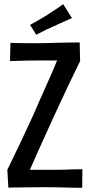

<svg xmlns="http://www.w3.org/2000/svg" viewBox="-20 -898 428 918"><path d="M30 -693Q49 -692 70 -692Q91 -692 113.5 -691.5Q136 -691 159 -691.5Q182 -692 203 -692Q229 -693 253.5 -693.5Q278 -694 305 -694.5Q332 -695 361 -695L363 -606Q340 -559 317.5 -512Q295 -465 274 -419.5Q253 -374 232 -329Q213 -287 194.5 -246.5Q176 -206 158 -166Q140 -126 123 -86Q140 -86 157.5 -86Q175 -86 192.5 -86Q210 -86 225 -86Q257 -86 280 -86.5Q303 -87 324 -88Q345 -89 374 -89L373 0Q352 0 331 -0.5Q310 -1 288.5 -1.5Q267 -2 244 -2.5Q221 -3 194 -3Q170 -3 141.5 -2.5Q113 -2 87 -2Q61 -2 43 -1.5Q25 -1 20 -1L15 -86Q50 -157 81 -223Q112 -289 141 -352Q170 -420 199 -484Q228 -548 253 -609Q241 -609 226.5 -609Q212 -609 197.5 -609Q183 -609 170 -609Q142 -609 119.5 -608.5Q97 -608 78.5 -607.5Q60 -607 47.5 -606.5Q35 -606 28 -606ZM153 -732 124 -779Q142 -789 161.5 -800Q181 -811 202 -824Q215 -833 229 -842Q243 -851 256.5 -860Q270 -869 282 -878L324 -812Q308 -805 293 -798Q278 -791 263 -784.5Q248 -778 234 -771Q220 -765 206 -758.5Q192 -752 179 -745Q166 -738 153 -732Z"/></svg>

Font: Truculenta SemiBold
Style: Regular
Weight: 600
Version: Version 1.002